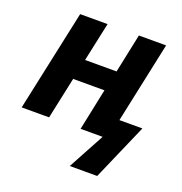

<svg xmlns="http://www.w3.org/2000/svg" viewBox="-133 -662 925 974"><g transform="rotate(20 330.0 -175.0)"><path d="M349 196 455 0H336L383 -225H214L166 0H18L135 -546H283L238 -336H408L452 -546H599L506 -109H630L497 196Z"/></g></svg>

Font: Noto IKEA Latin
Style: Bold Italic
Weight: 700
Italic angle: -12°
Designer: Monotype Design Team
Foundry: Monotype Imaging Inc.
Version: Version 1.0